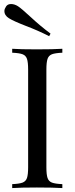

<svg xmlns="http://www.w3.org/2000/svg" viewBox="-20 -956 379 976"><path d="M215.8 -602.1V-106Q215.8 -68.4 221.7 -51.3Q227.5 -34.2 244.1 -27.8Q260.7 -21.5 296.9 -20V0Q251 -2.9 167.5 -2.9Q84 -2.9 42 0V-20Q78.1 -21.5 94.7 -27.8Q111.3 -34.2 117.2 -51.3Q123 -68.4 123 -106V-602.1Q123 -639.6 117.2 -656.7Q111.3 -673.8 94.7 -680.2Q78.1 -686.5 42 -688V-708Q83 -705.1 167 -705.1Q251 -705.1 296.9 -708V-688Q260.7 -686.5 244.1 -680.2Q227.5 -673.8 221.7 -656.7Q215.8 -639.6 215.8 -602.1ZM2.4 -900.4Q2.4 -910.2 10.7 -922.9Q18.6 -935.5 36.1 -935.5Q53.7 -935.5 71.3 -924.3Q88.9 -913.1 136.7 -868.7Q184.6 -824.2 236.8 -785.2L230 -772Q172.4 -801.3 110.4 -824.7Q48.8 -848.6 25.4 -863.3Q2 -877.9 2.4 -900.4Z"/></svg>

Font: PlayfairDisplay-Regular
Style: Regular
Weight: 400
Designer: Claus Eggers Sørensen
Foundry: Claus Eggers Sørensen
Version: Version 1.002;PS 001.002;hotconv 1.0.70;makeotf.lib2.5.58329